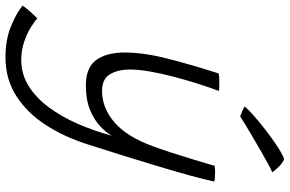

<svg xmlns="http://www.w3.org/2000/svg" viewBox="-296 -572 1030 682"><g transform="rotate(90 219.0 -231.0)"><path d="M81.5 264.5Q16 264.5 -33 243.2Q-82 222 -102 203.5Q-97 195.5 -81.8 178Q-66.5 160.5 -56.5 151.5Q-48 160 -26.2 173.8Q-4.5 187.5 26 198Q56.5 208.5 91 208.5Q141.5 208.5 183.5 182.2Q225.5 156 259 110.8Q292.5 65.5 317.8 7.8Q343 -50 360 -113Q349 -93.5 326.8 -72.2Q304.5 -51 268.8 -36Q233 -21 181.5 -21Q117.5 -21 91 -58Q64.5 -95 64.5 -159Q64.5 -227.5 87.2 -315.2Q110 -403 139 -493Q144.5 -494 154 -494.5Q163.5 -495 173 -495Q182 -495 190 -494.8Q198 -494.5 201 -493.5Q188.5 -460 175.2 -418.2Q162 -376.5 150.5 -332.8Q139 -289 132 -248.8Q125 -208.5 125 -178Q125 -134.5 141.8 -106.5Q158.5 -78.5 201.5 -78.5Q261 -78.5 312.2 -122.2Q363.5 -166 397 -258Q407 -285 418.8 -320.8Q430.5 -356.5 441 -391.2Q451.5 -426 458.8 -450.2Q466 -474.5 467 -478.5Q478 -480 492 -480Q512 -480 523 -477Q516 -445.5 503 -396.5Q489.5 -347 471 -285.2Q452.5 -223.5 431.8 -157.2Q411 -91 391 -28Q364.5 56 321.5 122Q278.5 188 218.8 226.2Q159 264.5 81.5 264.5ZM444 -725.5Q457.5 -719 470.5 -706Q483.5 -693 490 -683Q480.5 -679.5 460 -668.2Q439.5 -657 413.8 -642.2Q388 -627.5 362.8 -612.5Q337.5 -597.5 318 -585.8Q298.5 -574 291.5 -569Q286 -571 273.5 -576.2Q261 -581.5 256.5 -585Q267.5 -599 292.2 -620.5Q317 -642 346.5 -664.5Q376 -687 402.5 -704Q429 -721 444 -725.5Z"/></g></svg>

Font: Grandstander ExtraLight
Style: Italic
Weight: 200
Italic angle: -15°
Designer: Tyler Finck
Foundry: Etcetera Type Co
Version: Version 1.200; ttfautohint (v1.8.3)